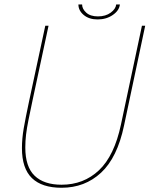

<svg xmlns="http://www.w3.org/2000/svg" viewBox="-20 -856 688 884"><path d="M551 -277.5Q520 -130 445.2 -60.8Q370.5 8.5 263.5 8.5Q173 8.5 127 -36Q81 -80.5 81 -174Q81 -217.5 89.2 -265.2Q97.5 -313 114 -390.5L188.5 -737.5H203.5L130.5 -397Q119 -342 111.2 -304Q103.5 -266 100 -236.5Q96.5 -207 96.5 -177Q96.5 -88 139.5 -46.8Q182.5 -5.5 263.5 -5.5Q365 -5.5 435.8 -72.2Q506.5 -139 537 -283L633.5 -737.5H648.5ZM341 -835.5H358Q358 -815 377 -797.8Q396 -780.5 431 -780.5Q466.5 -780.5 489.8 -797.8Q513 -815 515 -835.5H532Q529 -807.5 499.2 -787Q469.5 -766.5 429.5 -766.5Q390 -766.5 365.5 -787Q341 -807.5 341 -835.5Z"/></svg>

Font: Epilogue Thin
Style: Italic
Weight: 250
Italic angle: -12°
Designer: Tyler Finck
Foundry: Etcetera Type Co
Version: Version 2.112